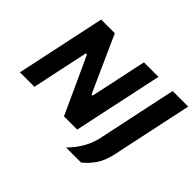

<svg xmlns="http://www.w3.org/2000/svg" viewBox="-175 -1001 1445 1445"><g transform="rotate(45 547.5 -279.0)"><path d="M17 0Q29.5 -57.5 40.8 -111Q52 -164.5 66.5 -232.5L117.5 -473.5Q132.5 -543 144.2 -598.5Q156 -654 168.5 -713H314Q347 -639 377.5 -570.8Q408 -502.5 437.5 -437.5L516 -263H528L573 -473.5Q587.5 -543 599.2 -598.2Q611 -653.5 624 -713H778.5Q765.5 -653.5 753.8 -598.2Q742 -543 727.5 -473.5L676 -233Q661.5 -164.5 650.2 -111Q639 -57.5 626.5 0H485.5Q457 -63.5 426.2 -130.2Q395.5 -197 359.5 -276L278.5 -451.5H267L220.5 -233Q206 -164 194.8 -111Q183.5 -58 171.5 0ZM662.5 155Q713.5 103 746.8 45.8Q780 -11.5 795 -79L845.5 -318L878.5 -474Q893.5 -543.5 905.2 -598.8Q917 -654 929.5 -713H1095Q1082.5 -654.5 1070.8 -599.2Q1059 -544 1044 -473.5L1013.5 -330Q999 -261 985 -195.8Q971 -130.5 958 -69Q940.5 14.5 903.8 67.5Q867 120.5 822 155Z"/></g></svg>

Font: Commissioner
Style: Bold Italic
Weight: 700
Italic angle: -12°
Designer: Kostas Bartsokas
Foundry: Kostas Bartsokas
Version: Version 1.000; ttfautohint (v1.8.3)